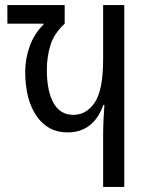

<svg xmlns="http://www.w3.org/2000/svg" viewBox="-20 -734 580 754"><path d="M385 0V-198Q385 -230 386.5 -263.5Q388 -297 390 -322H386Q347 -214 245 -214Q168 -214 123.5 -278.5Q79 -343 79 -452Q79 -503 96.5 -552Q114 -601 151 -638V-641H9V-714H234V-641Q192 -602 178 -556.5Q164 -511 164 -459Q164 -377 190 -330Q216 -283 268 -283Q320 -283 352.5 -332Q385 -381 385 -501V-714H468V0Z"/></svg>

Font: Noto Sans Georgian ExtraCondensed
Style: Regular
Weight: 400
Width: 2
Designer: Monotype Design Team, Akaki Razmadze
Foundry: Google LLC
Version: Version 2.005; ttfautohint (v1.8.4.7-5d5b)